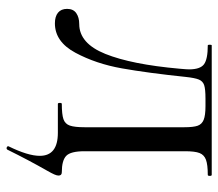

<svg xmlns="http://www.w3.org/2000/svg" viewBox="-60 -448 664 584"><g transform="rotate(90 272.0 -156.0)"><path d="M431 156Q428 156 426 154Q424 152 425 150Q454 91 454 55Q454 0 384 0H296Q293 0 293 -6Q293 -12 296 -12Q328 -12 342.5 -17Q357 -22 362 -36.5Q367 -51 367 -81V-385Q367 -412 362.5 -425Q358 -438 344.5 -443.5Q331 -449 303 -449H280Q251 -449 239 -445Q227 -441 222 -429Q217 -417 214 -389Q202 -274 188 -195Q174 -116 140.5 -53.5Q107 9 51 9Q30 9 18.5 -0.5Q7 -10 7 -28Q7 -47 20 -56Q33 -65 53 -65Q112 -65 144 -144.5Q176 -224 189 -370Q191 -392 191 -399Q191 -433 175.5 -444.5Q160 -456 118 -456Q116 -456 116 -462Q116 -468 118 -468H512Q515 -468 515 -462Q515 -456 512 -456Q481 -456 466 -450.5Q451 -445 445.5 -431Q440 -417 440 -387V-81Q440 -39 454 -25.5Q468 -12 504 -12Q514 -12 514 -2Q514 3 510.5 11Q507 19 499 33Q467 89 435 154Q433 156 431 156Z"/></g></svg>

Font: Cormorant Unicase Medium
Style: Regular
Weight: 500
Designer: Christian Thalmann (Catharsis Fonts)
Foundry: Catharsis Fonts
Version: Version 4.000